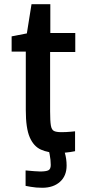

<svg xmlns="http://www.w3.org/2000/svg" viewBox="-20 -709 420 908"><path d="M255 14Q208 14 173.5 -1.5Q139 -17 120.5 -60Q102 -103 102 -188V-465H35V-537L107 -551L129 -689H218V-553H336V-463H217V-183Q217 -137 220.5 -116Q224 -95 235.5 -89.5Q247 -84 270 -84Q293 -84 314 -86Q335 -88 335 -88V6Q335 6 312.5 10Q290 14 255 14ZM180 179Q150 179 125.5 174.5Q101 170 101 170V97Q101 97 113 98Q125 99 141.5 100.5Q158 102 170 102Q197 102 208.5 96.5Q220 91 220 71Q220 47 215 22Q210 -3 208 -12L274 -24Q278 -15 286.5 13.5Q295 42 295 74Q295 123 263.5 151Q232 179 180 179Z"/></svg>

Font: Ruda
Style: Bold
Weight: 700
Designer: Mariela Monsalve and Angelina Sanchez
Foundry: Mariela Monsalve and Angelina Sanchez
Version: Version 2.000